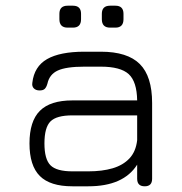

<svg xmlns="http://www.w3.org/2000/svg" viewBox="-20 -654 638 674"><path d="M234 0Q156 0 119.8 -36.2Q83.5 -72.5 83.5 -150.5Q83.5 -228.5 120 -265Q156.5 -301.5 234 -301.5H461.5Q460.5 -367.5 431.8 -393.8Q403 -420 334 -420H276Q212.5 -420 183 -406.5Q153.5 -393 146.5 -360.5Q143 -348 137.2 -342.2Q131.5 -336.5 119 -336.5Q106 -336.5 98.8 -343.8Q91.5 -351 93.5 -363.5Q100 -420.5 145.2 -446.5Q190.5 -472.5 276 -472.5H334Q427.5 -472.5 470.8 -429.2Q514 -386 514 -292.5V-26.5Q514 0 488 0Q461.5 0 461.5 -26.5V-76Q413.5 0 290 0ZM234 -52.5H290Q338.5 -52.5 375.2 -63.2Q412 -74 434.5 -98Q457 -122 461.5 -162V-249H234Q178.5 -249 157.2 -227.8Q136 -206.5 136 -150.5Q136 -95 157.2 -73.8Q178.5 -52.5 234 -52.5ZM217.5 -557Q188.5 -557 188.5 -586.5V-605.5Q188.5 -634 217.5 -634H236Q264.5 -634 264.5 -605.5V-586.5Q264.5 -557 236 -557ZM366.5 -557Q337.5 -557 337.5 -586.5V-605.5Q337.5 -634 366.5 -634H385Q413.5 -634 413.5 -605.5V-586.5Q413.5 -557 385 -557Z"/></svg>

Font: Jura Light
Style: Regular
Weight: 400
Version: Version 5.106